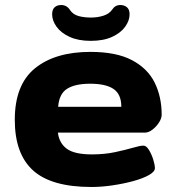

<svg xmlns="http://www.w3.org/2000/svg" viewBox="-20 -738 700 766"><path d="M345 8Q185 8 112 -58Q39 -124 39 -260Q39 -400 119.5 -465.5Q200 -531 341 -531Q444 -531 506.5 -498Q569 -465 597 -408.5Q625 -352 625 -280Q625 -266 614.5 -249.5Q604 -233 588.5 -221Q573 -209 559 -209H211Q216 -167 246.5 -144.5Q277 -122 347 -122Q397 -122 439 -131Q481 -140 510 -148.5Q539 -157 552 -157Q564 -157 574.5 -139.5Q585 -122 591.5 -101Q598 -80 598 -67Q598 -53 574 -39.5Q550 -26 511.5 -15.5Q473 -5 429 1.5Q385 8 345 8ZM212 -312H464Q464 -362 433 -383Q402 -404 340 -404Q280 -404 248 -384Q216 -364 212 -312ZM342 -575Q292 -575 257.5 -591Q223 -607 205.5 -631.5Q188 -656 188 -681Q188 -700 198 -709Q208 -718 224 -718Q247 -718 260 -697Q272 -680 293.5 -674Q315 -668 343 -668Q370 -668 393 -675.5Q416 -683 427 -699Q439 -718 460 -718Q476 -718 486.5 -709Q497 -700 497 -681Q497 -656 479.5 -631.5Q462 -607 427.5 -591Q393 -575 342 -575Z"/></svg>

Font: Asap Expanded ExtraBold
Style: Regular
Weight: 800
Width: 7
Designer: Pablo Cosgaya
Foundry: Omnibus-Type
Version: Version 3.001; ttfautohint (v1.8.4.7-5d5b)